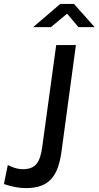

<svg xmlns="http://www.w3.org/2000/svg" viewBox="-31 -954 505 984"><path d="M371 -815H454L348 -934H278L139 -815H230L313 -884ZM284 -176 358 -723H257L186 -205C175 -120 151 -87 86 -87C50 -87 27 -101 9 -108L-11 -11C5 -5 53 10 102 10C226 10 267 -57 284 -176Z"/></svg>

Font: United Sans Medium
Style: Italic
Weight: 500
Italic angle: -8°
Designer: Pablo Impallari, Rodrigo Fuenzalida (Modified by Dan O. Williams)
Version: Version 1.000;PS 001.000;hotconv 1.0.88;makeotf.lib2.5.64775